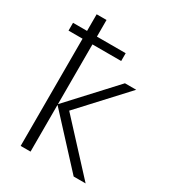

<svg xmlns="http://www.w3.org/2000/svg" viewBox="-184 -860 862 960"><g transform="rotate(30 247.0 -380.0)"><path d="M145 -760V-664H311V-619H145V-274L383 -532H448L210 -274L463 0H394L145 -270V0H88V-619H7V-664H88V-760Z"/></g></svg>

Font: Noto Sans Light
Style: Regular
Weight: 300
Designer: Monotype Design Team
Foundry: Monotype Imaging Inc.
Version: Version 2.007